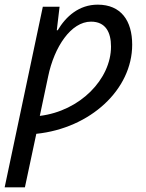

<svg xmlns="http://www.w3.org/2000/svg" viewBox="-42 -565 629 825"><path d="M65 240 114 10C346 -14 526 -180 526 -373C526 -476 478 -545 378 -545C297 -545 241 -494 206 -435H202L214 -536H142L-22 240ZM165 -237C191 -363 263 -472 349 -472C412 -472 435 -426 435 -365C435 -225 302 -88 129 -67Z"/></svg>

Font: BC Sans
Style: Italic
Weight: 400
Italic angle: -12°
Designer: Monotype Design Team
Designer: Province of B.C.
Foundry: Monotype Imaging Inc.
Version: Version 2.000;GOOG;noto-source:20170915:90ef993387c0